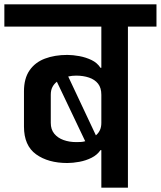

<svg xmlns="http://www.w3.org/2000/svg" viewBox="-31 -861 738 881"><path d="M556 0H434V-172H430Q415 -150 389 -137Q363 -124 333 -118.5Q303 -113 278 -113Q190 -113 134.5 -153Q79 -193 79 -280V-442Q79 -501 104.5 -538Q130 -575 175 -592Q220 -609 278 -609Q303 -609 333 -603.5Q363 -598 389 -585.5Q415 -573 430 -550H434V-739H-11V-841H687V-739H556ZM202 -297Q202 -267 218 -247.5Q234 -228 260.5 -218.5Q287 -209 318 -209Q329 -209 339.5 -209.5Q350 -210 360 -213L230 -486Q217 -476 209.5 -461.5Q202 -447 202 -426ZM409 -240Q421 -250 427.5 -264Q434 -278 434 -297V-426Q434 -458 419 -477Q404 -496 377.5 -505Q351 -514 318 -514Q309 -514 300 -513Q291 -512 282 -510Z"/></svg>

Font: Matangi
Style: Bold
Weight: 700
Designer: Prashant Pant
Foundry: The Graphic Ant
Version: Version 3.002